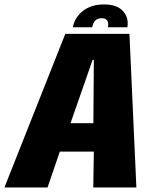

<svg xmlns="http://www.w3.org/2000/svg" viewBox="-50 -824 691 844"><path d="M-30.5 0 237 -675H519L549.5 0H360L362.5 -157.5H213L159 0ZM260 -282.5H360.5L362.5 -560.5H357ZM407.5 -804.5Q464 -804.5 490.5 -775.5Q517 -746.5 510 -704H424.5Q431.5 -744 397 -744Q362 -744 355.5 -704H270.5Q277.5 -746.5 314 -775.5Q350.5 -804.5 407.5 -804.5Z"/></svg>

Font: Anybody ExtraBold
Style: Italic
Weight: 800
Italic angle: -10°
Designer: Tyler Finck
Foundry: Etcetera Type Company
Version: Version 1.010; ttfautohint (v1.8.3) -l 8 -r 50 -G 200 -x 14 